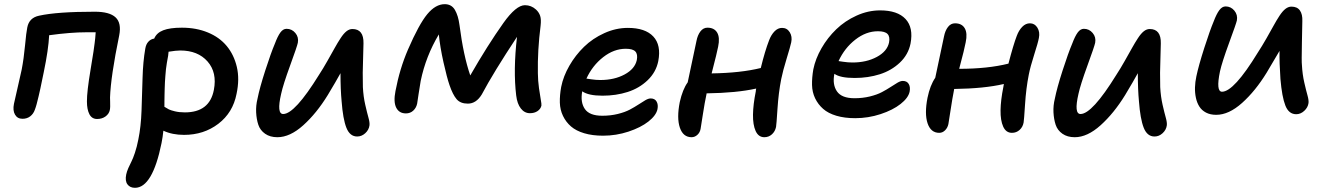

<svg xmlns="http://www.w3.org/2000/svg" viewBox="-20 -605 6352 921"><path d="M445.8 -34.2Q420.9 -34.2 408.9 -56.9Q397 -79.6 397 -118.2Q396.5 -164.1 414.6 -272Q432.6 -379.9 434.1 -398.9Q437 -419.4 439 -450.2H395Q319.3 -450.2 215.8 -436Q212.4 -366.7 189.9 -258.8Q188 -250.5 182.4 -222.7Q176.8 -194.8 173.6 -180.2Q170.4 -165.5 165.3 -143.6Q160.2 -121.6 155.8 -105.5Q151.4 -89.4 147 -78.1Q140.1 -58.6 124.8 -46.9Q109.4 -35.2 87.9 -35.2Q63.5 -35.2 52 -55.2Q40.5 -75.2 46.9 -106.9Q50.3 -125 64.5 -184.6Q78.6 -244.1 84 -271Q94.2 -323.7 100.1 -387.2Q106 -450.7 110.8 -473.1Q119.6 -520 168 -529.8Q253.4 -548.8 435.1 -548.8Q505.4 -548.8 534.4 -521.7Q563.5 -494.6 551.8 -435.1Q511.2 -237.8 507.8 -137.2Q507.8 -131.8 508.3 -117.7Q508.8 -103.5 508.5 -94Q508.3 -84.5 506.8 -77.1Q502.9 -58.6 486.1 -46.4Q469.2 -34.2 445.8 -34.2Z M862.8 42Q806.2 42 763.7 22Q760.7 51.8 754.9 81.1Q711.4 295.9 627.4 295.9Q603.5 295.9 591.3 279.3Q579.1 262.7 585.4 231.9Q588.4 217.8 595.5 201.4Q602.5 185.1 610.1 170.7Q617.7 156.2 627.2 127.9Q636.7 99.6 643.6 64Q656.2 2.4 658.9 -74.2Q661.6 -150.9 663.8 -230.2Q666 -309.6 676.8 -371.1Q680.2 -392.6 691.7 -405Q703.1 -417.5 719.7 -419.9Q731 -447.3 762.9 -459.7Q794.9 -472.2 852.5 -472.2Q921.4 -472.2 977.1 -449.2Q1032.7 -426.3 1067.4 -384.5Q1102.1 -342.8 1116 -284.2Q1129.9 -225.6 1114.7 -154.8Q1097.2 -64.5 1027.3 -11.2Q957.5 42 862.8 42ZM786.6 -337.9Q783.2 -321.3 780.5 -304Q777.8 -286.6 776.1 -273.2Q774.4 -259.8 773.2 -240.5Q772 -221.2 771.2 -211.2Q770.5 -201.2 770 -179.9Q769.5 -158.7 769.3 -151.6Q769 -144.5 768.8 -121.1Q768.6 -97.7 768.6 -92.8Q782.2 -84.5 790 -80.3Q797.9 -76.2 819.1 -71Q840.3 -65.9 866.7 -65.9Q985.4 -65.9 1005.9 -173.8Q1022 -257.3 975.6 -310.1Q929.2 -362.8 844.7 -362.8Q824.7 -362.8 788.6 -356.9Q788.6 -351.6 786.6 -337.9Z M1310.5 53.2Q1275.4 53.2 1251.7 36.6Q1228 20 1219.2 -6.3Q1210.4 -32.7 1208.7 -65.7Q1207 -98.6 1215.3 -131.8Q1225.1 -182.1 1252.4 -266.8Q1279.8 -351.6 1298.3 -395Q1312 -431.6 1325 -449.2Q1337.9 -466.8 1354.5 -466.8Q1379.9 -466.8 1396.7 -446.8Q1413.6 -426.8 1408.7 -399.9Q1405.3 -382.8 1371.6 -290.5Q1337.9 -198.2 1328.6 -154.8Q1306.2 -58.1 1338.4 -58.1Q1394 -58.1 1510.3 -246.1Q1529.8 -275.9 1551 -313.5Q1572.3 -351.1 1585.7 -375.2Q1599.1 -399.4 1613.8 -421.9Q1628.4 -444.3 1642.1 -455.1Q1655.8 -465.8 1670.4 -465.8Q1725.1 -465.8 1723.6 -397Q1723.6 -383.8 1721.9 -332Q1720.2 -280.3 1720 -255.9Q1719.7 -231.4 1720.7 -187Q1723.1 -141.1 1732.2 -101.8Q1741.2 -62.5 1747.6 -40Q1753.9 -17.6 1752.4 -3.9Q1749.5 18.1 1732.2 33.9Q1714.8 49.8 1693.4 49.8Q1658.2 49.8 1641.6 7.8Q1625 -34.2 1618.7 -119.1Q1613.3 -175.3 1613.3 -253.9Q1592.8 -216.3 1552.2 -148.9Q1498.5 -61.5 1434.8 -4.2Q1371.1 53.2 1310.5 53.2Z M1927.2 -61Q1894.5 -61 1880.6 -88.6Q1866.7 -116.2 1877 -168Q1897 -274.4 1937 -367.2Q1989.7 -488.8 2029.5 -536.9Q2069.3 -585 2113.3 -585Q2146 -585 2162.1 -557.6Q2178.2 -530.3 2184.1 -484.9Q2203.1 -337.4 2235.8 -243.2Q2318.4 -387.2 2395 -495.1Q2455.6 -580.1 2498 -580.1Q2528.3 -580.1 2551.3 -559.1Q2565.4 -545.9 2571 -529.1Q2576.7 -512.2 2573.2 -481.9Q2558.1 -362.8 2560.1 -253.9Q2560.5 -217.8 2565.4 -182.4Q2570.3 -147 2574.2 -126.2Q2578.1 -105.5 2577.1 -98.1Q2573.2 -82 2558.3 -72Q2543.5 -62 2522 -62Q2496.1 -62 2478.5 -84.5Q2460.9 -106.9 2456.1 -147Q2441.4 -268.1 2460 -428.2Q2346.7 -256.8 2291 -151.9Q2264.2 -107.9 2224.1 -107.9Q2188.5 -107.9 2170.2 -129.4Q2151.9 -150.9 2136.2 -196.8Q2124 -231.9 2107.4 -305.9Q2090.8 -379.9 2085 -439.9Q2022.5 -335.4 1998 -216.8Q1993.2 -189.9 1987.8 -153.1Q1982.4 -116.2 1981 -107.9Q1976.6 -87.4 1962.2 -74.2Q1947.8 -61 1927.2 -61Z M2873 45.9Q2821.8 45.9 2782.5 34.2Q2743.2 22.5 2719 1.5Q2694.8 -19.5 2680.7 -48.8Q2666.5 -78.1 2665.5 -113Q2664.6 -147.9 2671.9 -188Q2682.1 -239.3 2711.2 -289.8Q2740.2 -340.3 2781.7 -380.6Q2823.2 -420.9 2878.7 -446Q2934.1 -471.2 2991.7 -471.2Q3075.2 -471.2 3113.8 -429.9Q3152.3 -388.7 3137.7 -312Q3127 -258.8 3086.7 -220.2Q3046.4 -181.6 2990.7 -163.8Q2935.1 -146 2870.1 -146Q2802.2 -146 2772.9 -167Q2763.2 -114.7 2785.4 -82.3Q2807.6 -49.8 2869.1 -49.8Q2908.7 -49.8 2943.4 -58.3Q2978 -66.9 3001 -79.1Q3023.9 -91.3 3042.5 -103.5Q3061 -115.7 3075.7 -124.3Q3090.3 -132.8 3101.1 -132.8Q3121.1 -132.8 3129.6 -117.9Q3138.2 -103 3133.8 -81.1Q3127.4 -51.3 3090.6 -22.2Q3053.7 6.8 2994.6 26.4Q2935.5 45.9 2873 45.9ZM2981.9 -371.1Q2924.8 -371.1 2873.3 -330.8Q2821.8 -290.5 2793 -228Q2793.5 -228 2815.9 -224.6Q2838.4 -221.2 2859.9 -221.2Q2926.8 -221.2 2976.1 -247.8Q3025.4 -274.4 3034.7 -316.9Q3040 -344.7 3027.8 -357.9Q3015.6 -371.1 2981.9 -371.1Z M3297.4 53.2Q3256.8 53.2 3241.2 7.3Q3225.6 -38.6 3240.7 -115.2Q3254.4 -176.3 3278.8 -210Q3288.1 -255.9 3320.8 -408.2Q3326.2 -436.5 3339.8 -454.3Q3353.5 -472.2 3373.5 -472.2Q3406.2 -472.2 3420.2 -448.5Q3434.1 -424.8 3424.8 -380.9Q3420.4 -356.4 3393.6 -252.9Q3532.7 -254.9 3629.4 -278.8Q3649.4 -360.8 3669.4 -412.1Q3679.2 -438 3695.3 -454.6Q3711.4 -471.2 3731.4 -471.2Q3755.4 -471.2 3768.3 -450.4Q3781.2 -429.7 3775.4 -401.9Q3771 -381.3 3753.2 -323.2Q3735.4 -265.1 3727.5 -226.1Q3714.4 -159.7 3709.5 -83Q3704.6 -6.3 3702.6 3.9Q3698.2 25.4 3682.9 39.3Q3667.5 53.2 3646.5 53.2Q3618.2 53.2 3604.7 23.4Q3591.3 -6.3 3592 -55.2Q3592.8 -104 3605.5 -167Q3605.5 -172.4 3607.4 -180.2Q3513.2 -159.2 3369.6 -157.2Q3369.6 -156.2 3369.1 -154.5Q3368.7 -152.8 3368.7 -151.9Q3360.4 -113.8 3351.8 -57.6Q3343.3 -1.5 3340.8 12.2Q3337.9 30.3 3325.4 41.7Q3313 53.2 3297.4 53.2Z M4082.5 -38.1Q4031.2 -38.1 3991.9 -49.8Q3952.6 -61.5 3928.5 -82.8Q3904.3 -104 3890.1 -133.3Q3876 -162.6 3875.2 -197.5Q3874.5 -232.4 3881.3 -272Q3891.6 -323.2 3920.7 -373.8Q3949.7 -424.3 3991.5 -464.6Q4033.2 -504.9 4088.6 -530Q4144 -555.2 4201.7 -555.2Q4285.2 -555.2 4323.7 -513.9Q4362.3 -472.7 4347.7 -396Q4336.9 -342.8 4296.6 -304.7Q4256.3 -266.6 4200.4 -248.8Q4144.5 -231 4079.6 -231Q4010.3 -231 3982.4 -251Q3972.2 -199.2 3994.9 -166.5Q4017.6 -133.8 4078.6 -133.8Q4118.2 -133.8 4152.8 -142.3Q4187.5 -150.9 4210.4 -163.1Q4233.4 -175.3 4252 -187.5Q4270.5 -199.7 4285.2 -208.3Q4299.8 -216.8 4310.5 -216.8Q4330.6 -216.8 4339.1 -202.1Q4347.7 -187.5 4343.3 -165Q4336.9 -135.3 4300 -106.2Q4263.2 -77.1 4204.1 -57.6Q4145 -38.1 4082.5 -38.1ZM4191.4 -455.1Q4134.3 -455.1 4082.8 -414.8Q4031.2 -374.5 4002.4 -312Q4002.9 -312 4025.4 -308.6Q4047.9 -305.2 4069.3 -305.2Q4136.2 -305.2 4185.8 -331.8Q4235.4 -358.4 4244.6 -400.9Q4250 -428.7 4237.5 -441.9Q4225.1 -455.1 4191.4 -455.1Z M4485.4 32.2Q4444.8 32.2 4429.4 -13.7Q4414.1 -59.6 4429.2 -136.2Q4441.4 -195.8 4466.3 -231.9Q4474.1 -269.5 4488.8 -338.1Q4503.4 -406.7 4508.3 -430.2Q4513.7 -458 4527.3 -475.6Q4541 -493.2 4561 -493.2Q4593.8 -493.2 4607.7 -469.5Q4621.6 -445.8 4612.3 -401.9Q4607.4 -373.5 4581.1 -274.9Q4717.8 -274.9 4817.4 -299.8Q4841.3 -391.6 4857.4 -433.1Q4867.2 -459.5 4883.5 -476.3Q4899.9 -493.2 4920.4 -493.2Q4943.4 -493.2 4956.3 -472.2Q4969.2 -451.2 4963.4 -422.9Q4959.5 -400.9 4940.9 -343Q4922.4 -285.2 4915 -247.1Q4901.9 -181.2 4897 -104Q4892.1 -26.9 4890.1 -17.1Q4886.2 4.4 4870.8 18.3Q4855.5 32.2 4834 32.2Q4805.7 32.2 4792.2 2.4Q4778.8 -27.3 4779.5 -76.2Q4780.3 -125 4793 -188Q4795.4 -200.2 4795.4 -202.1Q4702.1 -180.2 4557.1 -178.2Q4557.1 -177.2 4556.6 -175.5Q4556.2 -173.8 4556.2 -172.9Q4548.3 -133.3 4539.6 -75.4Q4530.8 -17.6 4529.3 -9.8Q4525.4 8.3 4513.2 20.3Q4501 32.2 4485.4 32.2Z M5135.3 53.2Q5100.1 53.2 5076.4 36.6Q5052.7 20 5043.9 -6.3Q5035.2 -32.7 5033.4 -65.7Q5031.7 -98.6 5040 -131.8Q5049.8 -182.1 5077.1 -266.8Q5104.5 -351.6 5123 -395Q5136.7 -431.6 5149.7 -449.2Q5162.6 -466.8 5179.2 -466.8Q5204.6 -466.8 5221.4 -446.8Q5238.3 -426.8 5233.4 -399.9Q5230 -382.8 5196.3 -290.5Q5162.6 -198.2 5153.3 -154.8Q5130.9 -58.1 5163.1 -58.1Q5218.8 -58.1 5335 -246.1Q5354.5 -275.9 5375.7 -313.5Q5397 -351.1 5410.4 -375.2Q5423.8 -399.4 5438.5 -421.9Q5453.1 -444.3 5466.8 -455.1Q5480.5 -465.8 5495.1 -465.8Q5549.8 -465.8 5548.3 -397Q5548.3 -383.8 5546.6 -332Q5544.9 -280.3 5544.7 -255.9Q5544.4 -231.4 5545.4 -187Q5547.9 -141.1 5556.9 -101.8Q5565.9 -62.5 5572.3 -40Q5578.6 -17.6 5577.1 -3.9Q5574.2 18.1 5556.9 33.9Q5539.6 49.8 5518.1 49.8Q5482.9 49.8 5466.3 7.8Q5449.7 -34.2 5443.4 -119.1Q5438 -175.3 5438 -253.9Q5417.5 -216.3 5377 -148.9Q5323.2 -61.5 5259.5 -4.2Q5195.8 53.2 5135.3 53.2Z M5814 -54.2Q5785.6 -54.2 5765.1 -64.9Q5744.6 -75.7 5733.2 -93.8Q5721.7 -111.8 5716.6 -136Q5711.4 -160.2 5712.2 -185.8Q5712.9 -211.4 5718.8 -238.8Q5729.5 -290 5756.8 -375.2Q5784.2 -460.4 5801.8 -502Q5815.4 -538.1 5828.9 -556.2Q5842.3 -574.2 5858.9 -574.2Q5884.3 -574.2 5901.1 -554Q5918 -533.7 5913.1 -506.8Q5909.7 -491.2 5875.7 -398.9Q5841.8 -306.6 5832 -262.2Q5812 -165 5841.8 -165Q5898.9 -165 6013.7 -353Q6033.2 -382.8 6054.7 -420.4Q6076.2 -458 6089.4 -482.2Q6102.5 -506.3 6117.4 -529.1Q6132.3 -551.8 6146.2 -562.5Q6160.2 -573.2 6174.8 -573.2Q6202.6 -573.2 6215.6 -554.7Q6228.5 -536.1 6227.1 -503.9Q6227.1 -494.6 6225.1 -401.1Q6223.1 -307.6 6225.1 -293.9Q6227.5 -248 6236.6 -208.7Q6245.6 -169.4 6252 -147Q6258.3 -124.5 6256.8 -110.8Q6253.9 -89.4 6236.3 -73.2Q6218.8 -57.1 6197.8 -57.1Q6162.1 -57.1 6145.8 -98.6Q6129.4 -140.1 6122.1 -226.1Q6116.7 -304.2 6117.7 -360.8Q6087.4 -308.6 6055.7 -255.9Q6002 -168.5 5938.2 -111.3Q5874.5 -54.2 5814 -54.2Z"/></svg>

Font: Shantell Sans Bouncy
Style: Italic
Weight: 500
Italic angle: -11.31°
Designer: Stephen Nixon, Anya Danilova, Shantell Martin
Foundry: Arrow Type
Version: Version 1.006;[9816181b4]